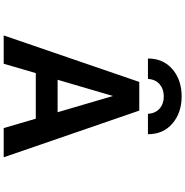

<svg xmlns="http://www.w3.org/2000/svg" viewBox="-2 -1000 1004 1040"><g transform="rotate(90 500.0 -480.0)"><path d="M412.1 -290H587.9L500 -589.8ZM423.8 -732.4H579.1L832 2H673.8L623 -171.9H376L325.2 2H171.9ZM707 -779.3H596.7Q593.8 -820.3 567.9 -842.8Q542 -865.2 502.4 -865.2Q462.9 -865.2 436.5 -842.8Q410.2 -820.3 407.2 -779.3H296.9Q296.9 -862.3 355 -912.1Q413.1 -961.9 502 -961.9Q590.8 -961.9 648.9 -912.1Q707 -862.3 707 -779.3Z"/></g></svg>

Font: Gen Shin Gothic Monospace Bold
Style: Bold
Weight: 700
Designer: [Source Han Sans]
Ryoko NISHIZUKA  (kana & ideographs); Paul D. Hunt (Latin, Greek & Cyrillic); Wenlong ZHANG  (bopomofo
Version: Version 1.002.20150607